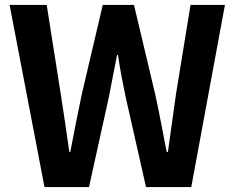

<svg xmlns="http://www.w3.org/2000/svg" viewBox="-20 -761 955 781"><path d="M161 0H342L423 -367C434 -424 445 -481 456 -537H460C468 -481 479 -424 491 -367L574 0H758L895 -741H755L696 -379C685 -302 674 -223 663 -143H658C642 -223 628 -303 611 -379L525 -741H398L313 -379C297 -302 281 -223 266 -143H262C251 -223 239 -301 227 -379L170 -741H19Z"/></svg>

Font: Noto Sans JP
Style: Bold
Weight: 700
Designer: Ryoko NISHIZUKA 西塚涼子 (kana, bopomofo & ideographs); Paul D. Hunt (Latin, Greek & Cyrillic); Sandoll Communications 산돌커뮤니
Foundry: Adobe
Version: Version 2.004;hotconv 1.0.118;makeotfexe 2.5.65603